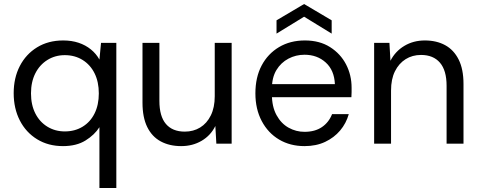

<svg xmlns="http://www.w3.org/2000/svg" viewBox="-20 -714 2383 954"><path d="M474 220V-82Q450 -44 405 -16Q360 12 293 12Q220 12 164.5 -22Q109 -56 78.5 -115.5Q48 -175 48 -251Q48 -327 78.5 -386Q109 -445 164.5 -479Q220 -513 294 -513Q336 -513 370.5 -501.5Q405 -490 431.5 -468.5Q458 -447 474 -418L482 -501H558V220ZM302 -61Q352 -61 390.5 -84.5Q429 -108 450 -150.5Q471 -193 471 -250Q471 -307 450 -349.5Q429 -392 390.5 -416Q352 -440 302 -440Q254 -440 215.5 -416Q177 -392 155.5 -349.5Q134 -307 134 -250Q134 -193 155.5 -150.5Q177 -108 215.5 -84.5Q254 -61 302 -61Z M880 12Q822 12 778.5 -11.5Q735 -35 711.5 -83Q688 -131 688 -204V-501H772V-213Q772 -136 804.5 -98Q837 -60 898 -60Q941 -60 974.5 -80.5Q1008 -101 1027.5 -140.5Q1047 -180 1047 -236V-501H1131V0H1055L1050 -88Q1027 -41 982 -14.5Q937 12 880 12Z M1493 12Q1422 12 1367 -20.5Q1312 -53 1280.5 -112.5Q1249 -172 1249 -250Q1249 -330 1280 -388.5Q1311 -447 1366.5 -480Q1422 -513 1495 -513Q1568 -513 1620 -480Q1672 -447 1699.5 -394Q1727 -341 1727 -278Q1727 -268 1727 -256.5Q1727 -245 1726 -231H1312V-296H1644Q1641 -365 1598.5 -403.5Q1556 -442 1493 -442Q1450 -442 1413 -422.5Q1376 -403 1353.5 -366Q1331 -329 1331 -273V-245Q1331 -184 1354 -142Q1377 -100 1414 -79.5Q1451 -59 1493 -59Q1545 -59 1579.5 -82.5Q1614 -106 1630 -147H1713Q1700 -101 1670 -65.5Q1640 -30 1595.5 -9Q1551 12 1493 12ZM1354 -547V-613L1491 -694L1628 -613V-547L1491 -631Z M1839 0V-501H1915L1920 -412Q1944 -459 1989 -486Q2034 -513 2091 -513Q2149 -513 2192 -489.5Q2235 -466 2259 -418Q2283 -370 2283 -297V0H2199V-288Q2199 -364 2166 -402.5Q2133 -441 2072 -441Q2029 -441 1995.5 -420Q1962 -399 1942.5 -360Q1923 -321 1923 -264V0Z"/></svg>

Font: DVN - DM Sans
Style: Regular
Weight: 400
Designer: Colophon Foundry, Jonny Pinhorn
Foundry: Colophon Foundry
Version: Version 4.004;gftools[0.9.30]